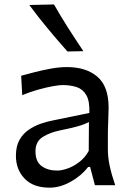

<svg xmlns="http://www.w3.org/2000/svg" viewBox="-20 -846 592 877"><path d="M206.5 11.2Q131.8 11.2 92.3 -30.3Q52.7 -71.8 52.7 -134.3Q52.7 -177.7 68.8 -206.5Q85 -235.4 110.6 -252.9Q136.2 -270.5 165 -280.5Q193.8 -290.5 219.2 -295.4L388.2 -330.1Q390.1 -383.8 374.5 -411.1Q358.9 -438.5 330.6 -448Q302.2 -457.5 265.6 -457.5Q251.5 -457.5 222.2 -452.4Q192.9 -447.3 156 -437Q119.1 -426.8 81.5 -411.6L76.7 -500Q101.6 -506.8 137.2 -516.1Q172.9 -525.4 211.9 -532.5Q251 -539.6 286.1 -539.6Q373.5 -539.6 424.8 -495.6Q476.1 -451.7 476.1 -354Q476.1 -330.1 474.4 -293.7Q472.7 -257.3 472.7 -224.1V-162.6Q472.7 -127 481.4 -86.7Q490.2 -46.4 506.3 0H413.6L391.6 -83.5H382.8Q351.6 -43 303 -15.9Q254.4 11.2 206.5 11.2ZM240.7 -66.9Q262.2 -66.9 289.6 -76.7Q316.9 -86.4 342.8 -106.4Q368.7 -126.5 385.3 -156.7L386.2 -288.6Q377.9 -284.2 364.7 -278.8Q351.6 -273.4 325.9 -266.6Q300.3 -259.8 254.9 -250.5Q210 -241.7 176 -220.9Q142.1 -200.2 142.1 -154.8Q142.1 -107.4 170.4 -87.2Q198.7 -66.9 240.7 -66.9ZM288.1 -610.8Q241.7 -663.1 197.8 -716.1Q153.8 -769 113.8 -823.2L226.6 -825.7Q256.8 -772.5 290.8 -719.2Q324.7 -666 360.8 -612.3Z"/></svg>

Font: Pinar Medium
Style: Regular
Weight: 500
Designer: Amin Abedi
Version: Version 3.000